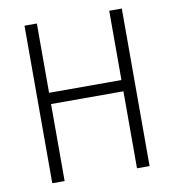

<svg xmlns="http://www.w3.org/2000/svg" viewBox="-80 -785 778 857"><g transform="rotate(-10 308.5 -357.0)"><path d="M529 0H472V-349H144V0H88V-714H144V-400H472V-714H529Z"/></g></svg>

Font: Noto Sans UI SemiCondensed Light
Style: Regular
Weight: 300
Width: 4
Designer: Monotype Design Team
Foundry: Monotype Imaging Inc.
Version: Version 1.901